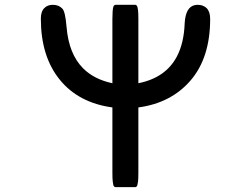

<svg xmlns="http://www.w3.org/2000/svg" viewBox="-20 -747 1040 794"><path d="M552.2 -33.2Q552.2 -6.3 550.8 3.9Q549.3 14.2 548.1 18.3Q546.9 22.5 545.4 23.9Q542.5 26.9 539.1 26.9H458Q451.7 26.9 448.7 18.6Q447.8 14.2 446.3 3.9Q444.8 -6.3 444.8 -33.2V-302.7Q304.7 -321.8 227.1 -417.5Q148.9 -513.7 148.9 -669.9Q148.9 -699.7 163.6 -713.9Q176.3 -727.1 199.2 -727.1Q222.2 -727.1 237.3 -711.9Q243.7 -705.6 248 -687.5Q252.4 -669.4 255.4 -634.3Q264.6 -523.9 323.7 -464.4Q369.1 -418.9 444.8 -402.8V-668Q444.8 -706.5 448.7 -718.8Q451.7 -727.1 458 -727.1H539.1Q542.5 -727.1 544.9 -724.6L548.3 -718.8Q549.3 -714.8 550.8 -704.6Q552.2 -694.3 552.2 -668V-402.8Q665 -425.3 711.4 -513.2Q740.7 -568.8 743.7 -650.4V-650.9Q747.6 -719.2 787.1 -726.1Q791 -727.1 796.4 -727.1Q801.8 -727.1 807.4 -726.3Q813 -725.6 817.9 -723.6Q827.6 -720.2 834.5 -713.4Q849.1 -698.7 849.1 -668.9Q849.1 -506.8 766.6 -412.6Q686.5 -320.8 552.2 -302.7Z"/></svg>

Font: YuPearl-Medium
Style: Medium
Weight: 500
Designer: Max Yao
Foundry: Max-Everyday
Version: Version 1.011; ttfautohint (v1.8.3)